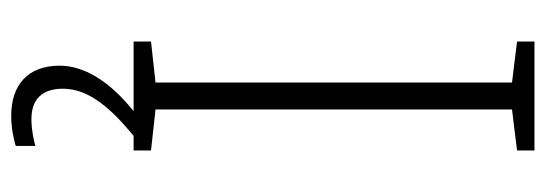

<svg xmlns="http://www.w3.org/2000/svg" viewBox="-335 -419 972 342"><g transform="rotate(90 151.0 -248.0)"><path d="M138 126C138 78 176 38 222 0H248V-31L175 -39V-674L248 -683V-714H54V-683L127 -674V-39L54 -31V0H178C127 41 97 86 97 132C97 188 131 218 186 218C208 218 226 214 240 210V175C229 178 212 182 192 182C156 182 138 162 138 126Z"/></g></svg>

Font: Noto Sans Syriac Extralight
Style: Regular
Weight: 200
Designer: Patrick Giasson and the Monotype Design Team
Foundry: Monotype Imaging Inc.
Version: Version 3.000